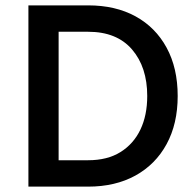

<svg xmlns="http://www.w3.org/2000/svg" viewBox="-20 -695 727 715"><path d="M85.8 0V-675H308.3Q410 -675 484.6 -634.2Q559.2 -593.3 600.4 -517.5Q641.7 -441.7 641.7 -337.5Q641.7 -234.2 600.4 -158.3Q559.2 -82.5 484.2 -41.2Q409.2 0 308.3 0ZM198.3 -98.3H308.3Q380 -98.3 428.8 -128.8Q477.5 -159.2 502.9 -212.5Q528.3 -265.8 528.3 -337.5Q528.3 -445 471.7 -510.8Q415 -576.7 308.3 -576.7H198.3Z"/></svg>

Font: Funnel Sans Light Medium
Style: Regular
Weight: 500
Version: Version 1.000